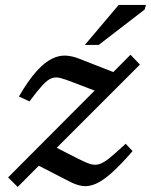

<svg xmlns="http://www.w3.org/2000/svg" viewBox="-20 -748 614 782"><path d="M13 -25.5 365.5 -379 276.5 -413Q246 -425 226.2 -430.2Q206.5 -435.5 190 -429.2Q173.5 -423 153 -400.8Q132.5 -378.5 100 -335L57 -355Q95.5 -421 128.5 -457.5Q161.5 -494 191 -508.5Q220.5 -523 247.5 -521.5Q274.5 -520 301 -509.5L441.5 -454.5L511.5 -525L550 -485L211 -146L300 -100.5Q329.5 -85.5 348.5 -79.8Q367.5 -74 385.2 -79.8Q403 -85.5 427.5 -105.5Q452 -125.5 492 -162.5L520 -132.5Q470 -75 433.5 -42.8Q397 -10.5 368.8 1.2Q340.5 13 316.2 9.5Q292 6 266.5 -7L138 -73L52 13.5ZM325.5 -565 463.5 -728H574.5L569 -709L382 -565Z"/></svg>

Font: Newsreader Caption
Style: Italic
Weight: 400
Italic angle: -17°
Designer: Hugues Gentile
Foundry: Production Type
Version: Version 1.001